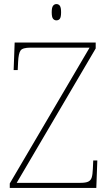

<svg xmlns="http://www.w3.org/2000/svg" viewBox="-20 -923 538 943"><path d="M28 0V-22L420 -689H130Q91 -689 81 -675Q71 -661 69 -620L67 -579H47L52 -714H450V-685L62 -25H375Q401 -25 413.5 -31Q426 -37 430.5 -51.5Q435 -66 436 -93L438 -135H458L453 0ZM257 -823Q247 -823 240.5 -831Q234 -839 234 -863Q234 -886 240.5 -894.5Q247 -903 257 -903Q268 -903 274 -894.5Q280 -886 280 -863Q280 -839 274 -831Q268 -823 257 -823Z"/></svg>

Font: Noto Serif Gujarati Thin
Style: Regular
Weight: 250
Version: Version 2.102